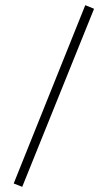

<svg xmlns="http://www.w3.org/2000/svg" viewBox="-20 -722 416 743"><path d="M66 1 33 -12 310 -702 344 -688Z"/></svg>

Font: Storia Sans Thin
Style: Regular
Weight: 100
Designer: Accademia di Belle Arti di Urbino and others
Foundry: Accademia di Belle Arti di Urbino and others.
Version: Version 60.001;May 25, 2020;FontCreator 12.0.0.2522 64-bit